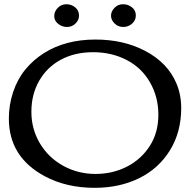

<svg xmlns="http://www.w3.org/2000/svg" viewBox="-20 -879 904 911"><path d="M564.9 -751Q540.5 -751 523.7 -767.6Q506.8 -784.2 506.8 -804.4Q506.8 -824.7 523.2 -841.8Q539.6 -858.9 563.7 -858.9Q587.9 -858.9 606.2 -844.2Q624.5 -829.6 624.5 -805.9Q624.5 -782.2 606.4 -766.6Q588.4 -751 564.9 -751ZM355 -804.7Q355 -784.2 338.4 -767.6Q321.8 -751 298.1 -751Q274.4 -751 255.9 -765.9Q237.3 -780.8 237.3 -802.7Q237.3 -824.7 254.2 -841.8Q271 -858.9 294.9 -858.9Q318.8 -858.9 336.9 -844Q355 -829.1 355 -804.7ZM169.7 -198.2Q210.4 -130.4 280.5 -92Q350.6 -53.7 432.9 -53.7Q515.1 -53.7 582.8 -88.6Q650.4 -123.5 690.9 -186.8Q731.4 -250 731.4 -334.7Q731.4 -419.4 691.4 -488.8Q651.4 -558.1 580.3 -594.7Q509.3 -631.3 422.1 -631.3Q335 -631.3 269 -595.9Q203.1 -560.5 166 -495.8Q128.9 -431.2 128.9 -348.6Q128.9 -266.1 169.7 -198.2ZM22 -316.4Q22 -381.8 42.5 -442.9Q63 -503.9 100.3 -549.3Q137.7 -594.7 188.5 -627Q291 -691.4 432.6 -691.4Q564.9 -691.4 666.5 -638.7Q776.4 -581.5 817.4 -482.4Q839.8 -429.2 839.8 -366.2Q839.8 -252 786.1 -165.3Q732.4 -78.6 639.6 -33.2Q546.9 12.2 429.2 12.2Q295.4 12.2 192.9 -42.5Q22 -133.8 22 -316.4Z"/></svg>

Font: Corben
Style: Regular
Weight: 400
Designer: vernon adams
Foundry: vernon adams
Version: Version 1.101